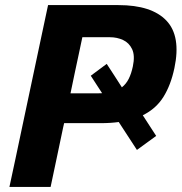

<svg xmlns="http://www.w3.org/2000/svg" viewBox="-20 -733 712 753"><path d="M17 0Q29.5 -57.5 40.8 -111Q52 -164.5 66.5 -232.5L117.5 -473Q132.5 -543 144.2 -598.8Q156 -654.5 168.5 -713H444.5Q575 -713 632.8 -652Q690.5 -591 664 -466Q650 -399.5 621 -353Q592 -306.5 540 -281Q552 -262.5 565.2 -242Q578.5 -221.5 592.5 -200L517 -145Q497 -175.5 479.2 -203Q461.5 -230.5 446 -254V-254.5Q413.5 -250 375 -250H231.5L227.5 -232.5Q213.5 -164.5 202 -111.2Q190.5 -58 178.5 0ZM411.5 -587H303Q296 -555 289 -521Q282 -487 273.5 -448.5L256.5 -367H364.5Q373 -367 380.5 -367.5Q370.5 -383 359.2 -400.2Q348 -417.5 336 -436L398.5 -482.5Q415 -457.5 429.8 -434.5Q444.5 -411.5 458 -390.5Q474.5 -403.5 484.8 -423.8Q495 -444 501 -472.5Q510 -515 498.2 -540Q486.5 -565 462.8 -576Q439 -587 411.5 -587Z"/></svg>

Font: Commissioner
Style: Bold Italic
Weight: 700
Italic angle: -12°
Designer: Kostas Bartsokas
Foundry: Kostas Bartsokas
Version: Version 1.000; ttfautohint (v1.8.3)